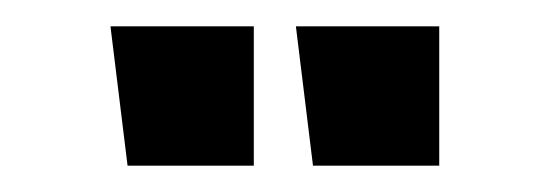

<svg xmlns="http://www.w3.org/2000/svg" viewBox="-20 -990 418 146"><path d="M64 -970 77 -864H173V-970ZM205 -970 218 -864H314V-970Z"/></svg>

Font: BackOut Medium
Style: Regular
Weight: 500
Designer: Frank Adebiaye
Foundry: Velvetyne Type Foundry
Version: Version 2.000;hotconv 1.0.109;makeotfexe 2.5.65596